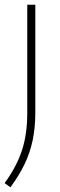

<svg xmlns="http://www.w3.org/2000/svg" viewBox="-30 -560 254 810"><path d="M14 230 -10.5 212.5Q39.5 144 62.2 75.5Q85 7 85 -83V-540H119V-86.5Q119 -21.5 107.8 31.8Q96.5 85 73.5 132.8Q50.5 180.5 14 230Z"/></svg>

Font: Encode Sans Th
Style: Regular
Weight: 100
Designer: Multiple Designers
Foundry: Impallari Type
Version: Version 3.002; ttfautohint (v1.8.3) -l 8 -r 50 -G 200 -x 14 